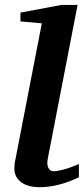

<svg xmlns="http://www.w3.org/2000/svg" viewBox="-20 -757 346 789"><path d="M304.2 -28.8Q267.6 -10.3 225.3 1Q183.1 12.2 144 12.2Q94.2 12.2 66.7 -8.5Q39.1 -29.3 39.1 -64Q39.1 -72.3 39.8 -81.3Q40.5 -90.3 43 -100.1L151.9 -661.1L64 -668.9V-705.1L232.9 -736.8H298.8L175.8 -102.1Q174.3 -93.3 174.6 -84.7Q174.8 -76.2 177.7 -69.1Q180.7 -62 186.5 -57.6Q192.4 -53.2 202.1 -53.2Q213.9 -53.2 241.2 -60.3Q268.6 -67.4 304.2 -83Z"/></svg>

Font: Charis SIL Eur
Style: Bold Italic
Weight: 700
Italic angle: -11°
Foundry: SIL International
Version: Version 5.000